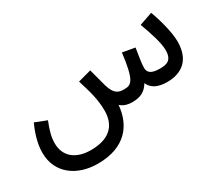

<svg xmlns="http://www.w3.org/2000/svg" viewBox="-112 -700 1398 1208"><g transform="rotate(-30 586.5 -95.5)"><path d="M304 232C507 232 589 113 600 -24C619 -6 647 5 684 5C740 5 779 -11 809 -61C829 -15 873 5 938 5C1043 5 1121 -49 1121 -184C1121 -249 1094 -351 1067 -423L972 -390C1002 -310 1029 -226 1029 -175C1029 -101 991 -91 939 -91C869 -91 855 -117 855 -146C855 -178 867 -244 873 -283L783 -299C759 -103 731 -91 681 -91C637 -90 609 -103 588 -173C582 -194 574 -225 554 -301L458 -275C485 -187 506 -120 506 -36C506 48 466 136 308 136C201 136 131 82 131 -15C131 -57 142 -101 167 -162L83 -195C43 -109 34 -43 34 -2C34 148 153 232 304 232Z"/></g></svg>

Font: Noto Sans Arabic UI SmCn Md
Style: Regular
Weight: 500
Width: 4
Designer: Monotype Design Team, Nadine Chahine and Nizar Qandah
Foundry: Monotype Imaging Inc.
Version: Version 2.010